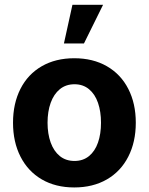

<svg xmlns="http://www.w3.org/2000/svg" viewBox="-20 -784 630 814"><path d="M35.2 -263.7Q35.2 -345.2 66.7 -407.2Q98.1 -469.2 157 -503.2Q215.8 -537.1 294.9 -537.1Q374 -537.1 433.1 -503.2Q492.2 -469.2 523.9 -407.2Q555.7 -345.2 555.7 -263.7Q555.7 -182.1 523.9 -119.9Q492.2 -57.6 433.1 -23.4Q374 10.7 294.9 10.7Q215.8 10.7 157.2 -23.4Q98.6 -57.6 66.9 -119.9Q35.2 -182.1 35.2 -263.7ZM408.2 -263.7Q408.2 -311 395.5 -347.9Q382.8 -384.8 357.4 -405.8Q332 -426.8 295.9 -426.8Q259.3 -426.8 233.6 -405.8Q208 -384.8 194.8 -347.9Q181.6 -311 181.6 -263.7Q181.6 -216.8 194.8 -179.9Q208 -143.1 233.6 -122.3Q259.3 -101.6 295.9 -101.6Q332 -101.6 357.4 -122.3Q382.8 -143.1 395.5 -179.7Q408.2 -216.3 408.2 -263.7ZM287.1 -763.7H417L335.9 -599.6H251Z"/></svg>

Font: Pretendard GOV
Style: Bold
Weight: 700
Designer: Base glyphs from Inter by Rasmus Andersson; Hangeul glyphs from Noto Sans CJK(Source Han Sans) by Jang Soo-young and Kan
Foundry: Kil Hyung-jin
Version: Version 1.309